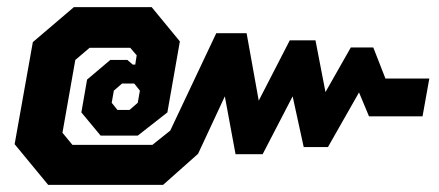

<svg xmlns="http://www.w3.org/2000/svg" viewBox="-20 -546 1229 538"><path d="M21 -142 72 -428 187 -526H405L484 -430L449 -231L366 -166H262L208 -231L224 -323L289 -378H337L352 -365H359L363 -391L345 -412H231L191 -378L155 -174L183 -140H407L457 -180L586 -453H671L705 -264L792 -433H864L892 -288L963 -413H1026L1060 -326H1183L1164 -220H1014L986 -287L899 -134H831L800 -276L716 -114H640L610 -276L535 -115L437 -28H115ZM343 -238 366 -258 372 -292 356 -312H322L299 -292L293 -258L309 -238Z"/></svg>

Font: Chakra Petch
Style: Bold Italic
Weight: 700
Italic angle: -10°
Designer: Katatrad Aksorn Co.,Ltd.
Foundry: Cadson Demak Co.,Ltd.
Version: Version 1.000; ttfautohint (v1.6)